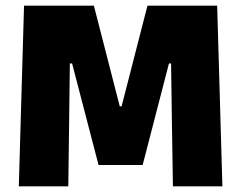

<svg xmlns="http://www.w3.org/2000/svg" viewBox="-20 -659 853 679"><path d="M46.5 0 65 -639H312L403.5 -283H410L501.5 -639H748L766.5 0H591.5L588.5 -189.5L585 -434.5H577.5L484.5 -75.5H328.5L235 -434.5H227L224 -189L221.5 0Z"/></svg>

Font: Anek Gujarati ExtraBold
Style: Regular
Weight: 800
Version: Version 1.003